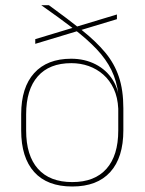

<svg xmlns="http://www.w3.org/2000/svg" viewBox="-20 -684 539 716"><path d="M249.5 11.5Q156 11.5 107.5 -42.5Q59 -96.5 59 -197.5V-258Q59 -358 107.5 -411.5Q156 -465 245.5 -465Q296 -465 336.8 -444Q377.5 -423 401.2 -384.8Q425 -346.5 425 -294.5L431.5 -291.5L421 -278.5Q419 -321 404.2 -352.8Q389.5 -384.5 365.2 -405.8Q341 -427 310.5 -437.8Q280 -448.5 246 -448.5Q164 -448.5 120.8 -399.2Q77.5 -350 77.5 -257.5V-197.5Q77.5 -104 121.5 -54.5Q165.5 -5 249.5 -5Q333 -5 377 -54.5Q421 -104 421 -197.5Q421 -227.5 421 -257.2Q421 -287 421 -317Q420.5 -320.5 420.5 -324Q420.5 -327.5 421.5 -331Q415.5 -382 395.5 -422.8Q375.5 -463.5 340.2 -500.8Q305 -538 253.8 -577.2Q202.5 -616.5 134 -664.5H162.5Q233.5 -613 285.8 -571.2Q338 -529.5 372.2 -488.5Q406.5 -447.5 423.2 -397.8Q440 -348 440 -280V-198Q440 -96.5 391.2 -42.5Q342.5 11.5 249.5 11.5ZM111.5 -520.5V-538L416 -630V-612.5Z"/></svg>

Font: Anek Telugu Medium Thin
Style: Regular
Weight: 250
Version: Version 1.003